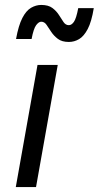

<svg xmlns="http://www.w3.org/2000/svg" viewBox="-20 -758 400 778"><path d="M126 0H44L132 -495H214ZM259 -588Q231 -588 214.5 -600.5Q198 -613 187.5 -629Q177 -645 168.5 -657.5Q160 -670 147 -670Q137 -670 126.5 -656Q116 -642 108 -600H45Q55 -655 70.5 -685Q86 -715 106 -726.5Q126 -738 147 -738Q176 -738 192.5 -725.5Q209 -713 219 -697Q229 -681 237.5 -668.5Q246 -656 259 -656Q270 -656 279.5 -669.5Q289 -683 297 -725H360Q351 -670 335.5 -640.5Q320 -611 300.5 -599.5Q281 -588 259 -588Z"/></svg>

Font: Inria Sans
Style: Italic
Weight: 400
Italic angle: -10°
Designer: Black Foundry Team
Foundry: Black Foundry
Version: Version 1.2; ttfautohint (v1.8.3)